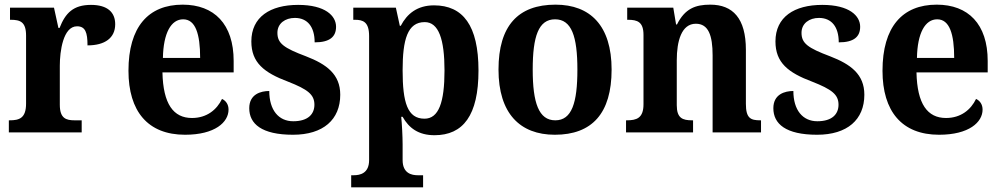

<svg xmlns="http://www.w3.org/2000/svg" viewBox="-20 -569 4303 825"><path d="M18 0H331V-52H301C264 -52 237 -60 237 -119V-287C237 -348 251 -456 311 -456C347 -456 356 -429 356 -374C431 -374 475 -406 475 -465C475 -516 442 -548 371 -548C295 -548 261 -513 236 -449H231L212 -536H23V-484H26C67 -484 92 -475 92 -416V-124C92 -61 63 -52 21 -52H18Z M775 10C904 10 962 -44 962 -98C962 -120 951 -136 934 -144C912 -98 869 -62 805 -62C725 -62 681 -122 678 -258H984V-307C984 -466 900 -549 765 -549C617 -549 532 -453 532 -265C532 -91 615 10 775 10ZM840 -320H680C682 -427 715 -486 767 -486C820 -486 840 -423 840 -320Z M1239 10C1369 10 1442 -55 1442 -162C1442 -250 1383 -293 1295 -327C1199 -363 1172 -383 1172 -428C1172 -469 1206 -492 1247 -492C1301 -492 1332 -454 1332 -387C1397 -387 1424 -411 1424 -454C1424 -501 1378 -548 1261 -548C1141 -548 1060 -496 1060 -391C1060 -300 1114 -257 1218 -218C1302 -185 1331 -163 1331 -119C1331 -79 1304 -48 1240 -48C1177 -48 1137 -96 1137 -178C1100 -178 1051 -164 1051 -104C1051 -37 1104 10 1239 10Z M1489 236H1798V184H1775C1749 184 1710 176 1710 119V51C1710 17 1707 -38 1704 -67H1710C1737 -19 1778 12 1847 12C1970 12 2036 -73 2036 -266C2036 -460 1969 -546 1845 -546C1773 -546 1729 -510 1702 -458H1698L1681 -536H1498V-484H1505C1540 -484 1566 -475 1566 -414V119C1566 176 1527 184 1500 184H1489ZM1804 -59C1731 -59 1710 -128 1710 -267C1710 -399 1731 -474 1805 -474C1865 -474 1890 -400 1890 -266C1890 -129 1865 -59 1804 -59Z M2364 10C2524 10 2608 -82 2608 -270C2608 -458 2517 -549 2367 -549C2206 -549 2122 -458 2122 -270C2122 -82 2214 10 2364 10ZM2366 -52C2295 -52 2269 -127 2269 -270C2269 -413 2294 -486 2365 -486C2436 -486 2461 -413 2461 -270C2461 -127 2437 -52 2366 -52Z M2670 0H2958V-52H2954C2913 -52 2888 -61 2888 -117V-310C2888 -392 2908 -467 2970 -467C3024 -467 3042 -417 3042 -331V0H3250V-52H3247C3205 -52 3185 -61 3185 -123V-355C3185 -490 3129 -549 3032 -549C2968 -549 2923 -532 2889 -464H2885L2873 -536H2675V-484H2678C2719 -484 2745 -475 2745 -419V-121C2745 -61 2715 -52 2673 -52H2670Z M3491 10C3621 10 3694 -55 3694 -162C3694 -250 3635 -293 3547 -327C3451 -363 3424 -383 3424 -428C3424 -469 3458 -492 3499 -492C3553 -492 3584 -454 3584 -387C3649 -387 3676 -411 3676 -454C3676 -501 3630 -548 3513 -548C3393 -548 3312 -496 3312 -391C3312 -300 3366 -257 3470 -218C3554 -185 3583 -163 3583 -119C3583 -79 3556 -48 3492 -48C3429 -48 3389 -96 3389 -178C3352 -178 3303 -164 3303 -104C3303 -37 3356 10 3491 10Z M4015 10C4144 10 4202 -44 4202 -98C4202 -120 4191 -136 4174 -144C4152 -98 4109 -62 4045 -62C3965 -62 3921 -122 3918 -258H4224V-307C4224 -466 4140 -549 4005 -549C3857 -549 3772 -453 3772 -265C3772 -91 3855 10 4015 10ZM4080 -320H3920C3922 -427 3955 -486 4007 -486C4060 -486 4080 -423 4080 -320Z"/></svg>

Font: Noto Serif Tamil SemiCondensed
Style: Bold
Weight: 700
Width: 4
Designer: Indian Type Foundry, Tom Grace, and the Monotype Design Team
Foundry: Monotype Imaging Inc.
Version: Version 2.004